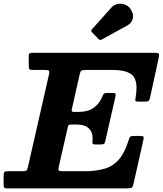

<svg xmlns="http://www.w3.org/2000/svg" viewBox="-65 -1042 900 1062"><path d="M655 -995Q675.5 -967 670 -941Q664.5 -915 639 -901L498 -823.5Q488 -817.5 480.5 -825.5L444 -863.5Q435.5 -872.5 444 -880.5L551.5 -1000.5Q565 -1016 585 -1020Q605 -1024 624.2 -1017.5Q643.5 -1011 655 -995ZM309.5 -336.5 260.5 -121.5Q256.5 -105 259.5 -100Q262.5 -95 284 -95H403Q468 -95 514.8 -109.2Q561.5 -123.5 593.5 -160.8Q625.5 -198 646.5 -266.5Q650.5 -280 654.2 -285Q658 -290 676.5 -290H708.5Q726.5 -290 728.8 -285.5Q731 -281 728 -267.5L674 -27.5Q670.5 -10 664.5 -5Q658.5 0 636.5 0H-24.5Q-36 0 -40.5 -3Q-45 -6 -45 -18.5V-68.5Q-45 -86 -40.8 -90.5Q-36.5 -95 -19 -95H56Q76 -95 81 -98.8Q86 -102.5 89.5 -118.5L206 -630.5Q209.5 -645.5 206.2 -650.2Q203 -655 184 -655H118Q103.5 -655 98.8 -658.5Q94 -662 94 -677.5V-733.5Q94 -744.5 99.5 -747.2Q105 -750 115.5 -750H788.5Q811 -750 813.8 -744Q816.5 -738 812.5 -720.5L766.5 -508.5Q763 -491.5 759 -485.8Q755 -480 733.5 -480H700Q683.5 -480 683.5 -487.2Q683.5 -494.5 685.5 -506Q699.5 -591 670.2 -623Q641 -655 557.5 -655H409Q390 -655 384.8 -651Q379.5 -647 376 -631.5L332.5 -439.5Q330.5 -429 333 -426Q335.5 -423 347.5 -423H370Q418.5 -423 449.5 -443.2Q480.5 -463.5 497 -499.5Q503 -511.5 506.8 -519.8Q510.5 -528 530 -528H554Q571.5 -528 573.8 -523.8Q576 -519.5 573 -505.5L518.5 -266Q515.5 -253 512 -248Q508.5 -243 491.5 -243H463Q447.5 -243 446.8 -249.5Q446 -256 447 -267.5Q450 -307 428.2 -330Q406.5 -353 360 -353H330Q317 -353 314.2 -349.8Q311.5 -346.5 309.5 -336.5Z"/></svg>

Font: Besley*
Style: Bold Italic
Weight: 700
Italic angle: -13°
Designer: Owen Earl
Foundry: indestructible type*
Version: Version 2.000; ttfautohint (v1.8.3)